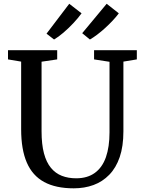

<svg xmlns="http://www.w3.org/2000/svg" viewBox="-20 -1016 779 1044"><path d="M381 8Q283 8 219.8 -26.5Q156.5 -61 125.8 -132Q95 -203 95 -313V-681L23.5 -693V-743H291V-693L206 -680.5V-302.5Q206 -231.5 219 -182.5Q232 -133.5 256.8 -103.5Q281.5 -73.5 316.2 -60Q351 -46.5 394 -46.5Q455 -46.5 495.5 -75.8Q536 -105 555.8 -161Q575.5 -217 575.5 -296.5V-680L491.5 -693V-743H724V-693L651 -681V-302Q651 -220.5 631 -162Q611 -103.5 574.2 -65.8Q537.5 -28 488.5 -10Q439.5 8 381 8ZM468.5 -801.5 427 -835.5 560 -995.5 626 -943.5Q612 -924.5 592.5 -903.8Q573 -883 551.2 -863.2Q529.5 -843.5 508.2 -827.5Q487 -811.5 469.5 -801.5ZM273.5 -801.5 233 -833 356.5 -995.5 423.5 -943.5Q405 -918 378.8 -890Q352.5 -862 325 -838.5Q297.5 -815 274.5 -801.5Z"/></svg>

Font: Merriweather 20pt
Style: Regular
Weight: 400
Version: Version 2.100